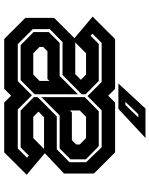

<svg xmlns="http://www.w3.org/2000/svg" viewBox="83 -812 728 935"><g transform="rotate(90 447.5 -344.0)"><path d="M169.5 0 66.5 -103V-243L169.5 -346H340.5L373.5 -378.5V-368L342.5 -398.5H239L174.5 -334.5L60.5 -430.5L169.5 -540H412L445.5 -506.5L479 -540H721.5L824.5 -437V-291L721.5 -194H550.5L517.5 -161.5V-172L548.5 -141.5H652L716.5 -205.5L830.5 -109.5L721.5 0H479L445.5 -33.5L412 0ZM194.5 -66H374.5L443.5 -135L512.5 -66H702.5L747.5 -111L737.5 -120L697.5 -80H517.5L452.5 -144V-163L546.5 -256H706.5L769.5 -318V-399L696.5 -474.5H516.5L447.5 -405.5L378.5 -474.5H188.5L143.5 -429.5L153.5 -420.5L193.5 -460.5H373.5L438.5 -396.5V-377L344.5 -284H184.5L121.5 -222V-139ZM199.5 -80 135.5 -143V-217L188.5 -270H349.5L438.5 -359V-148L369.5 -80ZM452.5 -181V-392.5L521.5 -460.5H691.5L755.5 -397.5V-323L702.5 -270H541.5ZM239 -141.5H342.5L373.5 -172V-220L364 -210.5H229L208 -189.5V-172ZM517.5 -320 527 -329.5H662L683 -350.5V-368L652 -398.5H548.5L517.5 -368ZM386 -556 508 -688H651.5L509.5 -556ZM475.5 -590H490.5L551.5 -653H535.5Z"/></g></svg>

Font: Tourney
Style: Bold
Weight: 700
Designer: Tyler Finck
Foundry: Etcetera Type Co
Version: Version 1.015